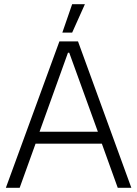

<svg xmlns="http://www.w3.org/2000/svg" viewBox="-20 -898 656 918"><path d="M386 -878H325L278 -742H325ZM8 0H74L150 -211H467L543 0H608L353 -700H264ZM169 -268 305 -646H311L448 -268Z"/></svg>

Font: Fixel Text Light
Style: Regular
Weight: 300
Width: 4
Designer: AlfaBravo + MacPaw
Foundry: Kyrylo Tkachov, Marchela Mozhyna, Serhii Makarenko, Maria Weinstein, Zakhar Kryvoshyya
Version: Version 1.211